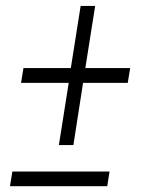

<svg xmlns="http://www.w3.org/2000/svg" viewBox="-20 -639 496 659"><path d="M272.9 -405.3H426.8L418.5 -354.5H265.1L231.9 -141.1H182.1L215.8 -354.5H52.2L60.5 -405.3H223.1L256.8 -618.7H306.6ZM348.1 0H14.2L22.5 -50.3H356Z"/></svg>

Font: TypoPRO Roboto
Style: Italic
Weight: 300
Italic angle: -12°
Designer: Google
Version: Version 2.136; 2016